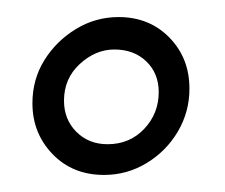

<svg xmlns="http://www.w3.org/2000/svg" viewBox="-20 -675 264 225"><path d="M102 -470Q65 -470 41.5 -494.5Q18 -519 18 -554Q18 -582 32 -604.5Q46 -627 69 -641Q92 -655 119 -655Q155 -655 178.5 -631Q202 -607 202 -571Q202 -544 188.5 -521Q175 -498 152 -484Q129 -470 102 -470ZM106 -506Q132 -506 149 -524Q166 -542 166 -567Q166 -589 151.5 -603Q137 -617 114 -617Q92 -617 73.5 -600Q55 -583 55 -557Q55 -535 69.5 -520.5Q84 -506 106 -506Z"/></svg>

Font: Faustina Light
Style: Italic
Weight: 300
Italic angle: -8°
Designer: Alfonso Garcia
Foundry: http://www.omnibus-type.com
Version: Version 1.200